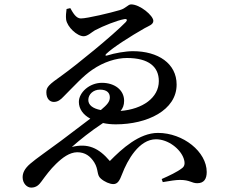

<svg xmlns="http://www.w3.org/2000/svg" viewBox="-20 -797 1040 874"><path d="M348 -713C326 -713 312 -739 300 -760L283 -756C281 -742 279 -723 281 -708C286 -674 331 -632 361 -632C379 -632 398 -651 412 -659C452 -680 513 -704 546 -710C558 -712 561 -706 553 -697C496 -638 328 -501 261 -453C203 -412 191 -401 191 -377C191 -346 208 -333 225 -333C243 -333 256 -343 269 -357C317 -405 359 -452 401 -480C452 -515 509 -533 558 -533C658 -533 703 -492 703 -428C703 -352 629 -300 529 -292C539 -304 545 -318 545 -338C545 -388 501 -420 444 -420C387 -420 339 -376 339 -333C339 -301 359 -274 391 -257L259 -157C204 -116 143 -74 118 -52C91 -29 83 -9 83 10C83 37 102 57 122 57C147 57 159 42 168 30C187 4 209 -26 235 -51C265 -80 296 -103 331 -104C368 -104 391 -86 409 -58C430 -24 419 -1 439 16C456 31 480 41 496 41C516 41 525 24 536 -5C560 -68 613 -163 690 -163C746 -163 801 -119 816 -76C824 -53 820 -39 808 -31C788 -15 750 3 716 18L721 32C755 26 781 22 799 22C845 22 852 37 878 37C909 37 921 17 921 -14C921 -106 814 -192 699 -192C614 -192 535 -120 480 -64C429 -124 380 -146 307 -128C343 -160 393 -200 449 -237C467 -233 486 -231 507 -231C650 -231 784 -295 784 -412C784 -508 700 -564 585 -564C551 -564 501 -555 470 -545C459 -541 457 -546 465 -553C494 -581 574 -632 639 -669C657 -679 678 -685 678 -702C678 -726 617 -777 577 -777C562 -777 554 -759 525 -751C485 -739 377 -713 348 -713ZM439 -296C402 -303 382 -319 382 -342C382 -368 405 -389 435 -389C468 -389 480 -373 480 -354C480 -335 470 -322 439 -296Z"/></svg>

Font: Noto Serif SC SemiBold
Style: Regular
Weight: 600
Designer: Ryoko NISHIZUKA 西塚涼子 (kana & ideographs); Frank Grießhammer (Latin, Greek & Cyrillic); Wenlong ZHANG 张文龙 (bopomofo); San
Foundry: Adobe
Version: Version 2.001;hotconv 1.1.0;makeotfexe 2.6.0